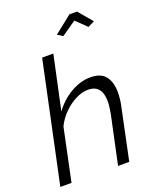

<svg xmlns="http://www.w3.org/2000/svg" viewBox="-164 -1003 887 1097"><g transform="rotate(-20 279.5 -454.5)"><path d="M288 -824 395 -909H441L513 -824L473 -804L409 -866L320 -804ZM164 -730H232L162 -403Q204 -461 263.5 -495.5Q323 -530 384 -530Q447 -530 475 -494Q503 -458 503 -397Q503 -377 500.5 -353.5Q498 -330 492 -305L428 0H360L422 -291Q426 -313 428.5 -332Q431 -351 431 -367Q431 -468 346 -468Q311 -468 272 -448.5Q233 -429 199 -395.5Q165 -362 144 -319L77 0H9Z"/></g></svg>

Font: Raleway
Style: Italic
Weight: 400
Italic angle: -12°
Designer: Matt McInerney, Pablo Impallari, Rodrigo Fuenzalida
Foundry: Matt McInerney, Pablo Impallari, Rodrigo Fuenzalida
Version: Version 4.026